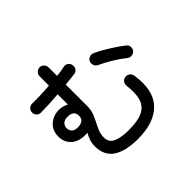

<svg xmlns="http://www.w3.org/2000/svg" viewBox="-185 -1061 1370 1370"><g transform="rotate(-45 500.0 -376.0)"><path d="M495 53Q371 53 305.5 9Q240 -35 240 -129Q240 -157 248 -182Q256 -207 271 -234Q194 -227 149.5 -263Q105 -299 105 -362Q105 -404 124.5 -433.5Q144 -463 175.5 -478.5Q207 -494 244 -493.5Q281 -493 315 -475V-578Q268 -574 222 -572Q176 -570 139 -570Q120 -569 107 -582.5Q94 -596 94 -615Q94 -634 107 -647Q120 -660 139 -660Q175 -659 221 -660.5Q267 -662 315 -666V-760Q315 -778 328 -791.5Q341 -805 360 -805Q379 -805 392 -791.5Q405 -778 405 -760V-674Q428 -676 448.5 -679Q469 -682 486 -686Q505 -690 520 -679Q535 -668 538 -649Q542 -631 531 -615Q520 -599 502 -597Q481 -594 456.5 -591.5Q432 -589 405 -586V-366Q405 -330 393.5 -300Q382 -270 367.5 -242.5Q353 -215 341.5 -187Q330 -159 330 -127Q330 -78 373 -58Q416 -38 495 -38Q589 -38 638 -63.5Q687 -89 701.5 -141.5Q716 -194 706 -273Q704 -292 715 -307Q726 -322 745 -324Q764 -326 778.5 -315Q793 -304 796 -285Q822 -116 742 -31.5Q662 53 495 53ZM849 -410Q811 -441 761 -471Q711 -501 666 -522Q649 -530 643 -548Q637 -566 644 -583Q652 -600 670 -606Q688 -612 705 -604Q736 -590 773.5 -568Q811 -546 847 -522Q883 -498 908 -478Q923 -467 924 -447.5Q925 -428 913 -414Q900 -401 881.5 -399.5Q863 -398 849 -410ZM252 -309Q281 -309 298 -322Q315 -335 315 -362Q315 -415 252 -415Q218 -415 203.5 -398.5Q189 -382 189 -362Q189 -339 203.5 -324Q218 -309 252 -309Z"/></g></svg>

Font: Zen Maru Gothic Medium
Style: Regular
Weight: 500
Designer: Yoshimichi Ohira
Foundry: Positype
Version: Version 1.001